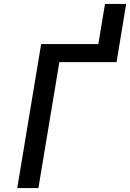

<svg xmlns="http://www.w3.org/2000/svg" viewBox="-20 -960 664 980"><path d="M68 0 190 -735H482L516 -940H624L575 -643H283L176 0Z"/></svg>

Font: Iosevka SS04 Semibold Extended
Style: Italic
Weight: 600
Width: 7
Italic angle: -9°
Monospace: yes
Designer: Belleve Invis
Foundry: Belleve Invis
Version: Version 19.0.0; ttfautohint (v1.8.4)